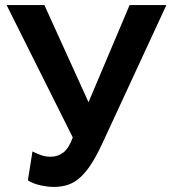

<svg xmlns="http://www.w3.org/2000/svg" viewBox="-20 -730 676 757"><path d="M192 7Q181 7 168 5.5Q155 4 141 1Q127 -2 113.5 -7Q100 -12 90 -19L108 -133Q119 -127 138.5 -119.5Q158 -112 179 -112Q208 -112 229.5 -128.5Q251 -145 267 -188L6 -710H155L329 -327L491 -710H636L386 -170Q364 -122 343 -88.5Q322 -55 299.5 -33.5Q277 -12 251 -2.5Q225 7 192 7Z"/></svg>

Font: PTCRaleway
Style: Bold
Weight: 700
Designer: Matt McInerney, Pablo Impallari, Rodrigo Fuenzalida
Foundry: Matt McInerney, Pablo Impallari, Rodrigo Fuenzalida
Version: Version 3.000g; ttfautohint (v1.5) -l 8 -r 28 -G 28 -x 14 -D